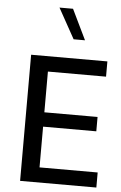

<svg xmlns="http://www.w3.org/2000/svg" viewBox="-62 -998 657 1041"><g transform="rotate(5 266.0 -477.5)"><path d="M502.9 -82V0H87.9V-686.5H502.9V-603.5H186.5V-381.8H476.1V-303.7H186.5V-82ZM372.1 -790H310.1L218.8 -954.6H292.5Z"/></g></svg>

Font: Estedad-FD Medium
Style: Regular
Weight: 500
Designer: Amin Abedi
Version: Version 7.3